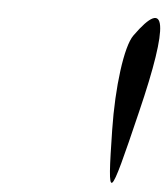

<svg xmlns="http://www.w3.org/2000/svg" viewBox="-46 -1248 586 671"><g transform="rotate(5 246.5 -912.5)"><path d="M401 -1138C372 -1098 353 -953 356 -803C361 -545 365 -548 444 -874C522 -1192 506 -1285 401 -1138Z"/></g></svg>

Font: Venom Sans
Style: Obl
Weight: 400
Version: Version 1.001